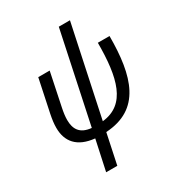

<svg xmlns="http://www.w3.org/2000/svg" viewBox="-229 -900 1180 1281"><g transform="rotate(-30 361.5 -259.5)"><path d="M69 -182C69 -77 127 -5 259 8L209 240H295L344 8C617 -8 683 -227 683 -536H593C593 -269 549 -86 360 -66L507 -759H421L274 -64C187 -72 158 -121 158 -192C158 -217 162 -248 169 -281L222 -536H134L81 -284C73 -244 69 -214 69 -182Z"/></g></svg>

Font: BC Sans
Style: Italic
Weight: 400
Italic angle: -12°
Designer: Monotype Design Team
Designer: Province of B.C.
Foundry: Monotype Imaging Inc.
Version: Version 2.000;GOOG;noto-source:20170915:90ef993387c0